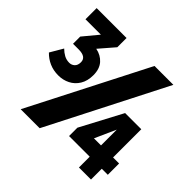

<svg xmlns="http://www.w3.org/2000/svg" viewBox="-166 -874 1058 1058"><g transform="rotate(45 363.0 -345.0)"><path d="M10 -331 54 -406Q70 -390 88.5 -380Q107 -370 129 -370Q147 -370 160 -382Q173 -394 173 -418Q173 -459 114 -459H70V-515L143 -603H23V-690H256V-618L180 -530Q221 -522 246.5 -493.5Q272 -465 272 -416Q272 -371 253 -340Q234 -309 203 -293.5Q172 -278 136 -278Q97 -278 65.5 -292Q34 -306 10 -331ZM121 0 474 -690H621L269 0ZM414 -149 543 -392H669V-172H716V-84H669V0H575V-84H414ZM520 -172H575V-295Z"/></g></svg>

Font: Radio Canada Condensed
Style: Bold
Weight: 700
Width: 3
Designer: Charles Daoud, Etienne Aubert Bonn, Alexandre Saumier Demers, Jacques Le Bailly
Foundry: Radio-Canada
Version: Version 2.104; ttfautohint (v1.8.4.7-5d5b);gftools[0.9.28.de